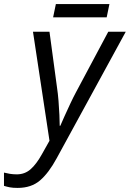

<svg xmlns="http://www.w3.org/2000/svg" viewBox="-116 -693 645 954"><path d="M-28.3 240.7Q-52.2 240.7 -67.1 237.8Q-82 234.9 -96.2 230.5V164.6Q-83 168 -66.9 170.7Q-50.8 173.3 -32.7 173.3Q7.3 173.3 36.1 147.9Q64.9 122.6 92.3 73.2L129.9 6.3L47.9 -535.2H129.9L167 -260.3Q171.9 -228 174.8 -191.2Q177.7 -154.3 179.2 -121.3Q180.7 -88.4 180.7 -67.9H183.6Q190.4 -84 204.1 -114.5Q217.8 -145 233.4 -178.2Q249 -211.4 261.2 -233.9L421.9 -535.2H508.8L166 92.8Q126.5 166 83 203.4Q39.6 240.7 -28.3 240.7ZM147.9 -606.9 161.6 -672.9H427.7L414.1 -606.9Z"/></svg>

Font: Open Sans
Style: Italic
Weight: 400
Italic angle: -12°
Designer: Monotype Design Team
Foundry: Monotype Imaging Inc.
Version: Version 3.000; ttfautohint (v1.8.4)